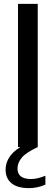

<svg xmlns="http://www.w3.org/2000/svg" viewBox="-20 -760 288 992"><path d="M73 0V-740H175V0ZM130 212Q70 212 39.5 186.8Q9 161.5 9 117Q9 73.5 39.2 37.8Q69.5 2 145 -30.5L175 0Q113.5 28.5 92 55.2Q70.5 82 70.5 110.5Q70.5 165 140.5 165Q156.5 165 174.2 161Q192 157 214.5 148V194Q173.5 212 130 212Z"/></svg>

Font: Encode Sans SmCnd Md
Style: Regular
Weight: 500
Width: 4
Designer: Multiple Designers
Foundry: Impallari Type
Version: Version 3.002; ttfautohint (v1.8.3) -l 8 -r 50 -G 200 -x 14 